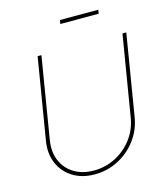

<svg xmlns="http://www.w3.org/2000/svg" viewBox="-130 -990 934 1095"><g transform="rotate(-15 337.5 -443.0)"><path d="M293.5 8.3Q218.8 8.3 164.6 -25.4Q110.4 -59.1 85.4 -117.4Q60.5 -175.8 72.8 -249.5L151.9 -727.5H174.3L95.2 -247.6Q84 -180.2 106.2 -127.4Q128.4 -74.7 177.2 -44.4Q226.1 -14.2 293.9 -14.2Q363.3 -14.2 422.6 -44.9Q481.9 -75.7 522.2 -128.9Q562.5 -182.1 573.7 -249.5L652.8 -727.5H675.3L596.2 -247.6Q584 -173.8 540.3 -116Q496.6 -58.1 432.1 -24.9Q367.7 8.3 293.5 8.3ZM554.7 -893.6 550.8 -871.1H324.2L328.1 -893.6Z"/></g></svg>

Font: Inter 28pt Thin
Style: Italic
Weight: 250
Italic angle: -9.3988°
Designer: Rasmus Andersson
Foundry: rsms
Version: Version 4.001;git-66647c0bb